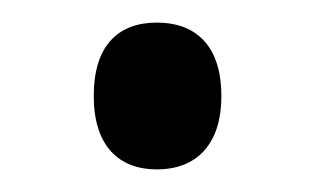

<svg xmlns="http://www.w3.org/2000/svg" viewBox="-20 -140 279 170"><path d="M63 -55C63 -11 85 10 119 10C152 10 176 -10 176 -55C176 -101 152 -120 119 -120C84 -120 63 -99 63 -55Z"/></svg>

Font: Noto Sans Myanmar UI Condensed
Style: Regular
Weight: 400
Width: 3
Designer: Monotype Design Team
Foundry: Monotype Imaging Inc.
Version: Version 2.103